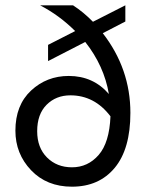

<svg xmlns="http://www.w3.org/2000/svg" viewBox="-20 -694 557 723"><path d="M471 -269Q471 -133 412 -62Q353 9 251 9Q156 9 97 -53Q38 -115 38 -202Q38 -298 97 -353Q156 -408 239 -408Q331 -408 390 -340Q372 -446 301 -536L161 -464V-525L263 -577Q204 -636 131 -674H255Q295 -648 330 -612L452 -674V-613L367 -569Q471 -435 471 -269ZM251 -64Q311 -64 351.5 -110.5Q392 -157 396 -256Q336 -335 245 -335Q191 -335 155.5 -299.5Q120 -264 120 -200Q120 -138 157 -101Q194 -64 251 -64Z"/></svg>

Font: Hind Madurai
Style: Regular
Weight: 400
Designer: Jyotish Sonowal
Foundry: Indian Type Foundry
Version: Version 1.001;PS 1.0;hotconv 1.0.86;makeotf.lib2.5.63406; tt